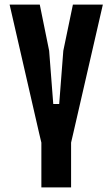

<svg xmlns="http://www.w3.org/2000/svg" viewBox="-20 -820 492 840"><path d="M161 0V-196L151 -238L22 -800H154L195 -598L213 -365H239L257 -598L299 -800H430L301 -239L291 -196V0Z"/></svg>

Font: Big Shoulders Display ExtraBold
Style: Regular
Weight: 800
Designer: Patric King
Foundry: XO Type Co
Version: Version 1.000; ttfautohint (v1.8.2)